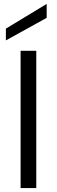

<svg xmlns="http://www.w3.org/2000/svg" viewBox="-20 -959 290 979"><path d="M218 -939V-868L10 -753V-813ZM85 -700H165V0H85Z"/></svg>

Font: Albert Sans
Style: Regular
Weight: 400
Designer: Andreas Rasmussen
Foundry: a.Foundry
Version: Version 1.025